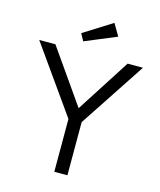

<svg xmlns="http://www.w3.org/2000/svg" viewBox="-130 -997 906 1089"><g transform="rotate(15 322.5 -452.0)"><path d="M294 0V-310L18 -700H113L334 -384L537 -700H627L371 -312V0ZM261 -757 238 -799 405 -904 446 -834Z"/></g></svg>

Font: Lexend Light
Style: Regular
Weight: 300
Designer: Bonnie Shaver-Troup, Thomas Jockin
Foundry: Lexend
Version: Version 1.007; ttfautohint (v1.8.3)